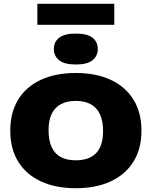

<svg xmlns="http://www.w3.org/2000/svg" viewBox="-20 -990 804 1018"><path d="M382 8Q275.5 8 197.5 -28Q119.5 -64 77 -132.2Q34.5 -200.5 34.5 -297Q34.5 -394 76.8 -462.5Q119 -531 197 -567Q275 -603 382 -603Q489 -603 567 -566.8Q645 -530.5 687.5 -462Q730 -393.5 730 -297Q730 -201 687.5 -132.8Q645 -64.5 566.8 -28.2Q488.5 8 382 8ZM382 -140Q429 -140 461.5 -157Q494 -174 510.2 -208.5Q526.5 -243 526.5 -294.5Q526.5 -348.5 509.8 -384.5Q493 -420.5 460.5 -437.8Q428 -455 382 -455Q336 -455 303.8 -438.2Q271.5 -421.5 254.5 -387.2Q237.5 -353 237.5 -300.5Q237.5 -245.5 254 -209.8Q270.5 -174 302.8 -157Q335 -140 382 -140ZM382 -648Q322 -648 293.8 -670.5Q265.5 -693 265.5 -730Q265.5 -768 293.8 -790Q322 -812 382 -812Q442.5 -812 470.5 -790Q498.5 -768 498.5 -730Q498.5 -693 470.5 -670.5Q442.5 -648 382 -648ZM178 -858.5V-970H586V-858.5Z"/></svg>

Font: Encode Sans SC SemiExpanded ExtraBold
Style: Regular
Weight: 800
Width: 6
Designer: Multiple Designers
Foundry: Impallari Type
Version: Version 3.002